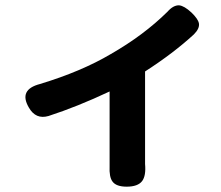

<svg xmlns="http://www.w3.org/2000/svg" viewBox="-20 -620 830 720"><path d="M455 80Q416 80 402 61Q389 44 391 3Q391 -12 391 -26V-277Q270 -220 162 -185Q114 -171 88 -217Q49 -284 130 -305Q285 -352 395 -417Q519 -488 608 -576Q630 -601 652 -600Q671 -598 698 -573Q723 -549 726 -532Q729 -513 707 -491Q631 -421 524 -352V-189V-26Q524 -16 524 -5Q528 39 513 59Q497 80 455 80Z"/></svg>

Font: GenSenRounded JP B
Style: Regular
Weight: 700
Version: Version 1.501;PS 1;hotconv 16.6.51;makeotf.lib2.5.65220